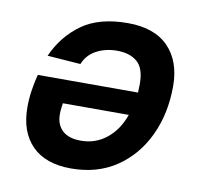

<svg xmlns="http://www.w3.org/2000/svg" viewBox="-67 -617 734 700"><g transform="rotate(10 300.0 -267.0)"><path d="M352 -546Q451 -546 502.5 -493Q554 -440 554 -348Q554 -246 515.5 -164.5Q477 -83 406.5 -35.5Q336 12 239 12Q144 12 94 -39Q44 -90 44 -181Q44 -213 49 -245Q54 -277 61 -303H432Q433 -319 433 -335Q433 -393 405.5 -416.5Q378 -440 331 -440Q288 -440 254.5 -422Q221 -404 207 -369L84 -378Q118 -454 182 -500Q246 -546 352 -546ZM257 -94Q311 -94 352 -127Q393 -160 413 -217H169Q168 -208 166.5 -199Q165 -190 165 -175Q165 -138 188 -116Q211 -94 257 -94Z"/></g></svg>

Font: Geist Mono SemiBold
Style: Italic
Weight: 600
Italic angle: -12°
Monospace: yes
Designer: Basement.studio, Andrés Briganti, Mateo Zaragoza
Foundry: Basement.studio, Vercel, Andrés Briganti, Guido Ferreyra, Mateo Zaragoza
Version: Version 1.500; ttfautohint (v1.8.4.7-5d5b)